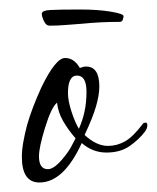

<svg xmlns="http://www.w3.org/2000/svg" viewBox="-20 -366 330 404"><path d="M63 18Q26 18 26 -36Q26 -50 29 -67Q32 -84 37 -103Q47 -138 67 -182Q97 -244 117 -244Q136 -244 148 -223Q156 -226 161 -226Q189 -226 189 -184Q189 -166 182 -142Q175 -118 158 -82Q183 -59 207 -59Q226 -59 243 -68.5Q260 -78 281 -106Q283 -108 287 -108Q290 -108 290 -102Q290 -96 285 -89Q272 -72 252.5 -58.5Q233 -45 204 -45Q175 -45 152 -65Q114 18 63 18ZM146 -95Q154 -113 158 -132Q162 -151 162 -173Q162 -207 142 -207Q123 -207 123 -170Q123 -154 130.5 -131Q138 -108 146 -95ZM81 -10Q95 -10 116 -37Q125 -48 131 -59.5Q137 -71 139 -75Q124 -92 113 -111Q102 -130 100 -150Q88 -140 75 -98Q62 -56 62 -37Q62 -10 81 -10ZM84 -312Q77 -312 72.5 -321.5Q68 -331 68 -337Q68 -344 86.5 -345Q105 -346 149 -346Q186 -346 213 -341.5Q240 -337 240 -332Q240 -330 238.5 -325Q237 -320 232 -320Q211 -320 191.5 -319Q172 -318 152 -316Q136 -315 119 -313.5Q102 -312 84 -312Z"/></svg>

Font: Lavishly Yours
Style: Regular
Weight: 400
Designer: Robert E. Leuschke
Foundry: Robert E. Leuschke
Version: Version 1.010; ttfautohint (v1.8.3)